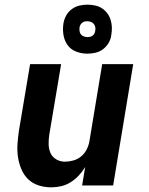

<svg xmlns="http://www.w3.org/2000/svg" viewBox="-20 -795 640 823"><path d="M200 8Q171 8 145 -0.5Q119 -9 100.5 -27Q82 -45 71.5 -70Q61 -95 57 -122Q53 -149 55 -177.5Q57 -206 61 -234L109 -520H242L191 -216Q188 -196 188.5 -176Q189 -156 196.5 -139Q204 -122 221 -112Q238 -102 258 -102Q276 -102 294 -107Q312 -112 327 -124Q342 -136 351 -153.5Q360 -171 363 -188L418 -520H551L465 0H332L345 -79Q333 -59 317.5 -42.5Q302 -26 283 -14Q264 -2 242.5 3Q221 8 200 8ZM354 -565Q329 -565 306 -574Q283 -583 269.5 -602Q256 -621 252 -645.5Q248 -670 252 -695Q255 -713 264 -729Q273 -745 288 -756Q303 -767 320 -771Q337 -775 355 -775Q371 -775 387.5 -771.5Q404 -768 417 -759.5Q430 -751 439.5 -738.5Q449 -726 454 -710.5Q459 -695 459.5 -678Q460 -661 457 -645Q455 -627 445.5 -611Q436 -595 421.5 -584Q407 -573 389.5 -569Q372 -565 354 -565ZM355 -636Q360 -636 365.5 -637Q371 -638 376.5 -642Q382 -646 384.5 -651Q387 -656 388 -662Q390 -670 388.5 -678Q387 -686 382.5 -692Q378 -698 370 -701Q362 -704 354 -704Q349 -704 343.5 -703Q338 -702 333 -698Q328 -694 325 -689Q322 -684 321 -678Q320 -670 321 -662Q322 -654 326.5 -648Q331 -642 339 -639Q347 -636 355 -636Z"/></svg>

Font: Iosevka XBd Ex Obl
Style: Regular
Weight: 800
Width: 7
Italic angle: -9°
Monospace: yes
Designer: Belleve Invis
Foundry: Belleve Invis
Version: Version 32.5.0; ttfautohint (v1.8.4)